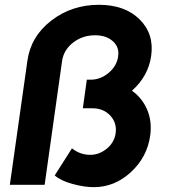

<svg xmlns="http://www.w3.org/2000/svg" viewBox="-20 -770 723 800"><path d="M529.8 -392.1Q572.8 -361.3 593.3 -312.7Q613.8 -264.2 606 -206.1Q593.8 -116.2 525.9 -53.2Q458 9.8 371.1 9.8Q330.1 9.8 281.5 -3.7Q232.9 -17.1 208 -39.1L279.8 -151.9Q315.9 -123 361.8 -125Q397 -127 426.5 -151.9Q456.1 -176.8 461.9 -214.8Q467.8 -257.8 439.5 -288.3Q411.1 -318.8 365.2 -318.8H325.2L341.8 -438H357.9Q398.9 -438 432.9 -466.6Q466.8 -495.1 472.2 -535.2Q478 -573.2 450.4 -598.1Q422.9 -623 376 -623Q324.2 -623 285.2 -593Q246.1 -563 238.8 -517.1L166 0H21L94.2 -517.1Q108.4 -618.2 193.6 -684.1Q278.8 -750 392.1 -750Q500 -750 561.5 -689.5Q623 -628.9 609.9 -537.1Q597.7 -452.1 529.8 -392.1Z"/></svg>

Font: Oakes Grotesk
Style: Bold Italic
Weight: 700
Designer: Samuel Oakes
Foundry: Samuel Oakes
Version: Version 1.0 | wf-rip DC20170320